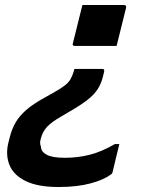

<svg xmlns="http://www.w3.org/2000/svg" viewBox="-20 -566 640 769"><path d="M310 -546H476Q487 -546 485 -535L447 -382H280Q268 -382 272 -393ZM215 183Q131 183 82.5 159Q34 135 18 95Q2 55 13 8L18 -12Q27 -49 42.5 -75.5Q58 -102 85 -125.5Q112 -149 157 -174L198 -197Q226 -213 240.5 -224.5Q255 -236 262.5 -249Q270 -262 276 -282L278 -290H389Q400 -290 397 -279L392 -258Q385 -230 371 -208.5Q357 -187 331 -166.5Q305 -146 260 -120L226 -100Q186 -77 168 -57.5Q150 -38 143 -9Q138 8 144 21Q144 41 166.5 53.5Q189 66 240 66Q292 66 340.5 53.5Q389 41 440 11H458Q451 39 444.5 66.5Q438 94 431 123Q430 129 424 133Q396 154 342.5 168.5Q289 183 215 183Z"/></svg>

Font: Recursive Mn Lnr St SmB
Style: Italic
Weight: 600
Italic angle: -15°
Monospace: yes
Version: Version 1.079;hotconv 1.0.112;makeotfexe 2.5.65598; ttfautoh